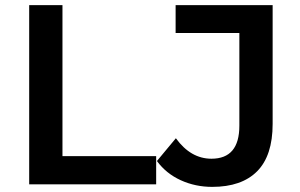

<svg xmlns="http://www.w3.org/2000/svg" viewBox="-20 -720 1173 750"><path d="M94 0V-700H224V-110H590V0ZM809 10Q743 10 686 -16Q629 -42 593 -91L667 -180Q725 -100 806 -100Q915 -100 915 -229V-591H666V-700H1045V-236Q1045 -112 984.5 -51Q924 10 809 10Z"/></svg>

Font: Montserrat SemiBold
Style: Regular
Weight: 600
Designer: Julieta Ulanovsky
Foundry: Julieta Ulanovsky
Version: Version 9.000; ttfautohint (v1.8.4.7-5d5b)